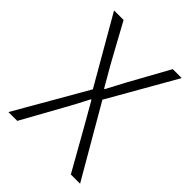

<svg xmlns="http://www.w3.org/2000/svg" viewBox="-207 -842 955 955"><g transform="rotate(45 270.5 -364.5)"><path d="M19 0 236 -377 33 -729H100L214 -521Q229 -496 242 -473Q255 -450 273 -419H277Q294 -450 305.5 -473Q317 -496 331 -521L446 -729H509L306 -374L523 0H458L335 -218Q320 -245 303.5 -273Q287 -301 268 -335H264Q247 -301 232 -273Q217 -245 202 -218L81 0Z"/></g></svg>

Font: Noto Sans TC Thin Light
Style: Regular
Weight: 300
Version: Version 2.004-H2;hotconv 1.0.118;makeotfexe 2.5.65603